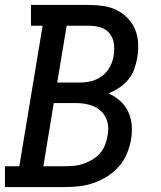

<svg xmlns="http://www.w3.org/2000/svg" viewBox="-29 -755 649 775"><path d="M-9 0V-84H49L143 -651H96V-735H332Q361 -735 390 -730.5Q419 -726 443.5 -713.5Q468 -701 487 -681Q506 -661 516.5 -635.5Q527 -610 528.5 -580.5Q530 -551 525 -522Q521 -499 513 -476Q505 -453 489 -434Q473 -415 452.5 -401Q432 -387 409 -378Q434 -367 455 -348.5Q476 -330 488 -305Q500 -280 502.5 -251Q505 -222 500 -192Q495 -164 483.5 -135.5Q472 -107 452 -84Q432 -61 405.5 -44Q379 -27 350.5 -17Q322 -7 293 -3.5Q264 0 236 0ZM295 -422Q311 -422 326.5 -424.5Q342 -427 357 -433.5Q372 -440 385 -450Q398 -460 407.5 -473.5Q417 -487 422.5 -502Q428 -517 430 -532Q434 -556 430.5 -579.5Q427 -603 413.5 -620Q400 -637 378 -644Q356 -651 332 -651H240L202 -422ZM146 -84H236Q254 -84 272.5 -86Q291 -88 309.5 -94.5Q328 -101 345 -111.5Q362 -122 375 -137Q388 -152 395 -170Q402 -188 405 -207Q409 -225 407.5 -244Q406 -263 398.5 -279Q391 -295 378 -307Q365 -319 349 -326Q333 -333 314.5 -336Q296 -339 277 -339H188Z"/></svg>

Font: Iosevka Slab MdExObl
Style: Regular
Weight: 500
Width: 7
Italic angle: -9°
Monospace: yes
Designer: Belleve Invis
Foundry: Belleve Invis
Version: Version 11.1.1; ttfautohint (v1.8.3)